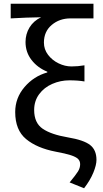

<svg xmlns="http://www.w3.org/2000/svg" viewBox="-20 -800 548 1023"><path d="M407 75Q407 58 396 47Q385 36 357.5 27Q330 18 276 8Q177 -11 119 -59Q61 -107 61 -203Q61 -278 110.5 -336Q160 -394 232 -414V-418Q180 -439 148 -480.5Q116 -522 116 -576Q116 -619 137.5 -654Q159 -689 199 -708Q121 -707 37 -702V-780H478V-702H355Q297 -702 255.5 -667Q214 -632 214 -573Q214 -537 236 -508Q258 -479 292 -462.5Q326 -446 361 -446Q395 -446 430 -452V-366Q396 -372 350 -372Q302 -372 258.5 -353Q215 -334 188.5 -298Q162 -262 162 -214Q162 -145 207.5 -114Q253 -83 342 -68Q426 -54 460 -27.5Q494 -1 494 52Q494 79 477.5 119.5Q461 160 428 203L351 172Q384 132 395.5 113.5Q407 95 407 75Z"/></svg>

Font: Nebula Sans Medium
Style: Regular
Weight: 500
Designer: Paul D. Hunt for Adobe (as Source Sans)
Foundry: Nebula Entertainment & Broadcasting LLC
Version: Version 1.010